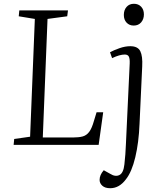

<svg xmlns="http://www.w3.org/2000/svg" viewBox="-20 -765 860 1014"><path d="M55 -31 139 -43 164 -665 79 -679 82 -710H339L335 -679L231 -665L206 -39H368Q397 -39 417 -44.5Q437 -50 451 -68.5Q465 -87 476 -126L490 -172H525L501 0H52ZM634 -686Q634 -712 648.5 -728.5Q663 -745 687 -745Q711 -745 725.5 -729.5Q740 -714 740 -689Q740 -664 725.5 -647Q711 -630 686 -630Q663 -630 648.5 -645.5Q634 -661 634 -686ZM717 -112Q713 -12 694.5 65.5Q676 143 645 182Q610 229 562 229Q535 229 520.5 216Q506 203 506 185Q506 159 528 134L562 153Q589 170 610.5 159.5Q632 149 637 103Q640 78 642 50Q644 22 645 -4L665 -430Q666 -455 660.5 -466Q655 -477 639 -477Q612 -477 572 -458L561 -489Q581 -500 611 -510.5Q641 -521 668 -521Q708 -521 721 -494.5Q734 -468 731 -414Z"/></svg>

Font: Literata 36pt Light
Style: Italic
Weight: 300
Italic angle: -2°
Designer: Latin by Veronika Burian and Jose Scaglione. Greek by Irene Vlachou. Cyrillic by Vera Evstafieva
Foundry: TypeTogether
Version: Version 3.002